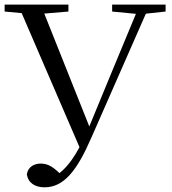

<svg xmlns="http://www.w3.org/2000/svg" viewBox="-21 -748 745 832"><path d="M95.3 6.5C100.5 45.2 131.6 63.7 171.8 63.7C255.5 63.7 312.5 -7.5 375.3 -152.4L628.3 -728H584.6L460.6 -429.5L355.1 -173.7H353.5C315.1 -83.2 268 -9.5 208.5 19.9L218.7 41.4L254 19.9C213.3 -23.4 188.7 -39.2 155.5 -39.2C128.6 -39.2 101.3 -26.5 95.3 6.5ZM-0.9 -698 118.7 -686.9H144.3L275.5 -698V-728H-0.9ZM464.9 -698 576.3 -687.2H597.4L696.6 -698V-728H464.9ZM329.9 -95.3 371.6 -186 155.4 -728H57Z"/></svg>

Font: Source Han Serif TW VF
Style: Regular
Weight: 250
Designer: Ryoko NISHIZUKA 西塚涼子 (kana & ideographs); Frank Grießhammer (Latin, Greek & Cyrillic); Wenlong ZHANG 张文龙 (bopomofo); San
Foundry: Adobe
Version: Version 2.002;hotconv 1.1.0;makeotfexe 2.6.0